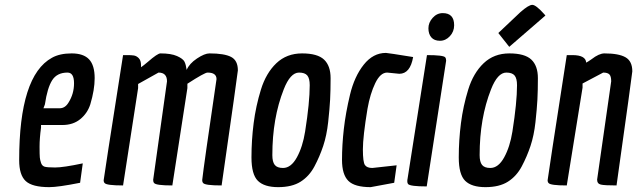

<svg xmlns="http://www.w3.org/2000/svg" viewBox="-20 -764 2625 791"><path d="M183 7Q113 7 86 -18Q59 -43 59 -104Q59 -452 194 -526Q226 -544 275 -544Q324 -544 347 -519.5Q370 -495 370 -442Q370 -394 352 -334Q340 -297 310.5 -273Q281 -249 237 -249H149V-238Q143 -194 143 -160Q143 -126 144 -115.5Q145 -105 149 -93Q153 -81 163 -77.5Q173 -74 207 -74Q241 -74 321 -91L310 -11Q220 7 183 7ZM226 -318Q248 -318 262 -341Q285 -377 285 -421Q285 -465 258 -465Q215 -465 195 -433.5Q175 -402 165 -334L159 -318Z M611 -23 668 -429Q668 -465 633 -465L549 -418V-401L487 0Q418 0 411 -10Q407 -14 407 -21Q407 -28 487 -537Q490 -537 505 -537Q520 -537 531 -535.5Q542 -534 551.5 -524.5Q561 -515 561 -495V-487Q570 -493 589 -509Q629 -544 641 -544Q685 -544 709.5 -533Q734 -522 740 -510Q746 -498 749 -476Q760 -502 791.5 -523Q823 -544 843 -544Q904 -544 932 -529.5Q960 -515 960 -474Q960 -467 893 0Q824 0 817 -10Q813 -14 813 -22Q819 -78 872 -438Q872 -465 835 -465Q823 -465 752 -419V-401L690 0Q622 0 615 -10Q611 -14 611 -23Z M1275.5 -78.5Q1254 -38 1218.5 -15.5Q1183 7 1126 7Q1069 7 1042.5 -19Q1016 -45 1016 -115.5Q1016 -186 1025 -256.5Q1034 -327 1055 -395Q1076 -463 1118.5 -503.5Q1161 -544 1224.5 -544Q1288 -544 1315 -518.5Q1342 -493 1342 -442Q1342 -391 1340 -353.5Q1338 -316 1332 -261Q1326 -206 1311.5 -162.5Q1297 -119 1275.5 -78.5ZM1146 -72Q1179 -72 1203 -115.5Q1227 -159 1237 -222Q1256 -342 1256 -413Q1256 -441 1246 -453Q1236 -465 1212 -465Q1176 -465 1149 -396Q1102 -277 1102 -125Q1102 -97 1112 -84.5Q1122 -72 1146 -72Z M1625 -460 1575 -465Q1547 -465 1526 -421.5Q1505 -378 1494 -316Q1475 -201 1475 -148.5Q1475 -96 1483.5 -84Q1492 -72 1514 -72L1614 -83L1604 -11L1507 7Q1441 7 1415 -19Q1389 -45 1389 -105.5Q1389 -166 1396.5 -232.5Q1404 -299 1422 -374Q1440 -449 1478.5 -497.5Q1517 -546 1570 -546Q1577 -546 1682 -529Q1670 -460 1625 -460Z M1804 -710Q1851 -710 1851 -660Q1851 -634 1833.5 -615Q1816 -596 1792.5 -596Q1769 -596 1757 -610Q1745 -624 1745 -647.5Q1745 -671 1762.5 -690.5Q1780 -710 1804 -710ZM1818 -514 1738 4Q1669 4 1661 -6Q1658 -10 1658 -17Q1658 -24 1659 -27L1739 -537Q1806 -537 1814 -528Q1818 -523 1818 -514Z M2129.5 -78.5Q2108 -38 2072.5 -15.5Q2037 7 1980 7Q1923 7 1896.5 -19Q1870 -45 1870 -115.5Q1870 -186 1879 -256.5Q1888 -327 1909 -395Q1930 -463 1972.5 -503.5Q2015 -544 2078.5 -544Q2142 -544 2169 -518.5Q2196 -493 2196 -442Q2196 -391 2194 -353.5Q2192 -316 2186 -261Q2180 -206 2165.5 -162.5Q2151 -119 2129.5 -78.5ZM2000 -72Q2033 -72 2057 -115.5Q2081 -159 2091 -222Q2110 -342 2110 -413Q2110 -441 2100 -453Q2090 -465 2066 -465Q2030 -465 2003 -396Q1956 -277 1956 -125Q1956 -97 1966 -84.5Q1976 -72 2000 -72ZM2222 -706Q2225 -702 2227 -700L2078 -571L2033 -628L2124 -714Q2158 -744 2173 -744Q2188 -744 2222 -706Z M2440 -24 2498 -429Q2498 -450 2490.5 -457.5Q2483 -465 2465 -465L2380 -420V-403L2315 0Q2247 0 2240 -10Q2236 -14 2236 -21Q2236 -28 2315 -537H2338Q2393 -537 2395 -506Q2403 -510 2417 -520Q2448 -544 2470 -544Q2529 -544 2557 -528Q2585 -512 2585 -470Q2585 -462 2520 0Q2471 0 2455.5 -3.5Q2440 -7 2440 -24Z"/></svg>

Font: Economica
Style: Bold Italic
Weight: 700
Designer: Vicente Lamonaca
Foundry: Vicente Lamonaca
Version: Version 1.100